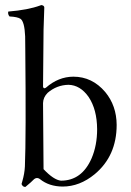

<svg xmlns="http://www.w3.org/2000/svg" viewBox="-20 -718 511 749"><path d="M166 -356Q148.4 -338.4 147.9 -315.9Q147.9 -315.4 149.9 -58.1Q189.5 -16.1 217.8 -13.2Q299.3 -13.2 337.4 -100.6Q358.9 -150.9 358.9 -213.9Q358.4 -291 325.7 -339.8Q293 -386.2 247.1 -387.2Q201.2 -386.2 166 -356ZM159.2 -376Q207.5 -418.5 266.1 -418.9Q339.8 -418.9 390.6 -358.9Q434.6 -305.7 435.1 -231Q435.1 -109.9 349.6 -38.6Q291 9.8 224.1 9.8Q171.4 9.3 136.2 -19Q122.6 -29.3 109.9 -16.1Q105.5 -10.7 79.1 11.2Q70.3 11.2 66.4 4.4Q64.5 1.5 64 0Q64.5 -2.9 66.9 -10.3Q75.7 -40.5 77.1 -67.9Q82 -184.6 78.6 -529.3Q78.1 -564.5 78.1 -576.2Q75.7 -633.3 60.1 -644.5Q48.3 -652.3 17.1 -653.8Q9.8 -662.6 12.2 -672.9Q89.8 -679.2 137.2 -696.8Q139.6 -697.8 141.1 -698.2Q152.3 -696.8 152.8 -689Q152.8 -689 149.9 -601.1Q149.9 -599.6 149.9 -599.1Q149.9 -599.1 147.9 -379.9Q149.9 -369.6 159.2 -376Z"/></svg>

Font: Linux Libertine Display O
Style: Regular
Weight: 400
Designer: Philipp H. Poll
Foundry: Philipp H. Poll
Version: Version 5.0.9